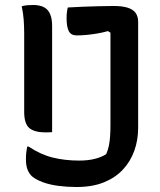

<svg xmlns="http://www.w3.org/2000/svg" viewBox="-20 -730 640 770"><path d="M67 -705Q79 -708 89 -709Q99 -710 112 -710Q153 -710 171 -689.5Q189 -669 189 -626Q189 -573 189 -519.5Q189 -466 189 -413Q189 -360 189 -307Q189 -254 189 -200Q185 -200 178.5 -199.5Q172 -199 164 -199Q118 -199 97.5 -216.5Q77 -234 77 -281Q77 -333 77 -385.5Q77 -438 77 -490Q77 -542 77 -594Q77 -624 75 -651Q73 -678 67 -705ZM298 -86Q333 -86 360.5 -93Q388 -100 406 -112Q413 -128 416.5 -145Q420 -162 421.5 -182.5Q423 -203 423 -230Q423 -278 423 -326.5Q423 -375 423 -425Q423 -475 423 -528Q423 -581 423 -637L440 -588L407 -609L449 -615Q430 -610 410 -604.5Q390 -599 369 -595.5Q348 -592 327.5 -590Q307 -588 287 -588Q265 -588 256 -605Q247 -622 247 -658Q247 -671 248.5 -682Q250 -693 252 -700Q281 -702 311.5 -703Q342 -704 373.5 -705Q405 -706 435 -706Q471 -706 492.5 -699Q514 -692 524 -678Q534 -664 534 -642Q534 -593 534 -542Q534 -491 534 -437Q534 -383 534 -327.5Q534 -272 534 -217Q534 -168 518.5 -125Q503 -82 472.5 -49.5Q442 -17 396 1.5Q350 20 287 20Q250 20 215 15.5Q180 11 152.5 1Q125 -9 108 -23Q96 -35 90 -51Q84 -67 84 -91Q84 -108 85.5 -120Q87 -132 89 -142H95Q143 -110 192 -98Q241 -86 298 -86Z"/></svg>

Font: Recursive Casual Medium
Style: Regular
Weight: 500
Version: Version 1.047